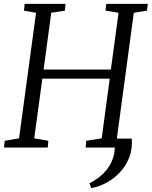

<svg xmlns="http://www.w3.org/2000/svg" viewBox="-24 -763 784 993"><path d="M657.5 -46Q661.5 7.5 644.2 51.5Q627 95.5 596 128.5Q565 161.5 526.2 182.2Q487.5 203 448 210L438.5 184.5Q479.5 165.5 512.5 132.2Q545.5 99 560.8 54Q576 9 564 -46ZM-3.5 0 0.5 -35 74.5 -47.5 162.5 -697 100 -708 103.5 -743H315L311.5 -708L241 -697L201.5 -403.5H549.5L589 -697L521.5 -708L526 -743H740.5L736 -708L668 -697L580.5 -47.5L652 -35L649 0H419L422 -35L502 -47.5L543.5 -356H195L153 -47.5L226 -35L223 0Z"/></svg>

Font: Merriweather 48pt Light
Style: Italic
Weight: 300
Italic angle: -7.8°
Version: Version 2.101